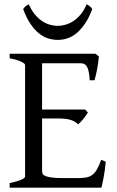

<svg xmlns="http://www.w3.org/2000/svg" viewBox="-20 -862 536 882"><path d="M465.8 -119.1Q461.9 -77.1 455.8 -45.7Q449.7 -14.2 445.8 0H24.4V-21Q57.6 -27.8 76.4 -35.9Q95.2 -43.9 95.2 -50.8V-564Q95.2 -569.8 77.4 -578.6Q59.6 -587.4 24.4 -594.2V-615.2H418L434.1 -603Q433.1 -590.3 431.2 -575.2Q429.2 -560.1 426.3 -544.9Q423.3 -529.8 420.2 -516.1Q417 -502.4 414.1 -493.2H392.1Q391.1 -515.6 387.9 -530.8Q384.8 -545.9 379.9 -554.9Q375 -564 367.9 -567.6Q360.8 -571.3 352.1 -571.3H173.3V-358.9H371.1L383.8 -345.2Q379.9 -338.4 374.3 -330.6Q368.7 -322.8 362.5 -315.2Q356.4 -307.6 350.3 -301.3Q344.2 -294.9 338.9 -291Q331.5 -298.3 323 -303.2Q314.5 -308.1 303.5 -311.5Q292.5 -314.9 277.6 -316.4Q262.7 -317.9 242.2 -317.9H173.3V-75.2Q173.3 -67.9 176.8 -62.3Q180.2 -56.6 190.9 -52.5Q201.7 -48.3 221.2 -46.1Q240.7 -43.9 272.9 -43.9H335.9Q358.4 -43.9 374.3 -46.4Q390.1 -48.8 402.3 -57.4Q414.6 -65.9 424.6 -82.5Q434.6 -99.1 444.8 -127.9ZM403.8 -820.3Q389.2 -780.8 370.8 -753.9Q352.5 -727.1 332.3 -710.2Q312 -693.4 290 -686Q268.1 -678.7 246.1 -678.7Q222.2 -678.7 199.7 -686Q177.2 -693.4 157 -710.2Q136.7 -727.1 118.9 -753.9Q101.1 -780.8 86.4 -820.3Q92.3 -829.1 98.1 -833.7Q104 -838.4 112.3 -842.3Q124.5 -814.5 140.4 -795.4Q156.2 -776.4 173.8 -764.9Q191.4 -753.4 209.7 -748.3Q228 -743.2 244.1 -743.2Q261.2 -743.2 280 -748.3Q298.8 -753.4 316.7 -764.9Q334.5 -776.4 350.3 -795.4Q366.2 -814.5 377.9 -842.3Q386.2 -838.4 392.1 -833.7Q397.9 -829.1 403.8 -820.3Z"/></svg>

Font: Gentium Plus Afr
Style: Regular
Weight: 400
Designer: J. Victor Gaultney, Annie Olsen, Iska Routamaa, Becca Hirsbrunner
Foundry: SIL International
Version: Version 5.000